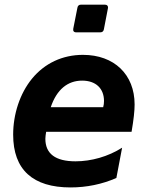

<svg xmlns="http://www.w3.org/2000/svg" viewBox="-20 -799 642 833"><path d="M310.5 -658.7H415C423.8 -658.7 429.2 -663.1 430.7 -671.9L448.2 -762.7C450.2 -772.5 444.8 -778.8 435.1 -778.8H331.5C322.8 -778.8 317.4 -774.4 315.9 -765.6L297.9 -674.8C295.9 -665 300.3 -658.7 310.5 -658.7ZM286.1 14.2C355 14.2 422.9 0.5 484.9 -26.9L509.8 -158.2C449.2 -119.6 376 -99.1 307.6 -99.1C220.2 -99.1 176.8 -132.3 176.8 -196.8C177.2 -206.5 178.2 -215.8 180.2 -227.1H550.8C560.1 -281.2 564 -318.4 564 -345.7C564 -476.1 475.1 -561 339.8 -561C251 -561 173.8 -524.4 119.1 -458C65.9 -393.1 37.1 -303.2 37.1 -214.8C37.1 -62.5 122.6 14.2 286.1 14.2ZM200.2 -334C226.1 -410.6 273.4 -449.2 336.4 -449.2C396 -449.2 431.2 -415 431.2 -360.8C431.2 -351.6 430.2 -343.3 427.7 -334Z"/></svg>

Font: Hack
Style: Bold Oblique
Weight: 700
Italic angle: -12°
Monospace: yes
Designer: Christopher Simpkins
Foundry: Christopher Simpkins
Version: Version 2.010